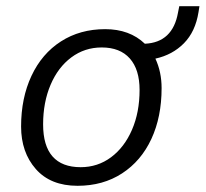

<svg xmlns="http://www.w3.org/2000/svg" viewBox="-20 -589 663 619"><path d="M623 -569 620 -550Q610 -487 573 -449.5Q536 -412 481 -400Q501 -357 501 -305Q501 -212 468 -141Q435 -70 373.5 -30Q312 10 230 10Q143 10 95.5 -44Q48 -98 48 -181Q48 -273 81.5 -344.5Q115 -416 176.5 -455.5Q238 -495 319 -495Q398 -495 447 -448Q537 -452 554 -549L558 -569ZM430 -299Q430 -365 398.5 -400.5Q367 -436 308 -436Q253 -436 210 -404Q167 -372 143 -315.5Q119 -259 119 -188Q119 -119 149.5 -84.5Q180 -50 240 -50Q295 -50 338 -82Q381 -114 405.5 -170.5Q430 -227 430 -299Z"/></svg>

Font: Niramit Light
Style: Italic
Weight: 300
Italic angle: -10°
Designer: Katatrad Aksorn Co.,Ltd.
Foundry: Cadson Demak Co.,Ltd.
Version: Version 1.000; ttfautohint (v1.6)